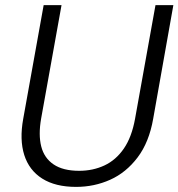

<svg xmlns="http://www.w3.org/2000/svg" viewBox="-20 -720 699 752"><path d="M278 12Q197 12 145.5 -20.5Q94 -53 75 -113Q56 -173 71 -255L151 -700H221L141 -255Q130 -192 141.5 -146.5Q153 -101 190 -76Q227 -51 290 -51Q344 -51 389 -72Q434 -93 465 -138Q496 -183 509 -255L589 -700H659L580 -255Q564 -163 519 -103.5Q474 -44 411.5 -16Q349 12 278 12Z"/></svg>

Font: DM Sans 24pt Light
Style: Italic
Weight: 300
Italic angle: -10°
Designer: Colophon Foundry, Jonny Pinhorn
Foundry: Colophon Foundry
Version: Version 4.004;gftools[0.9.30]